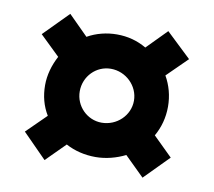

<svg xmlns="http://www.w3.org/2000/svg" viewBox="-59 -653 669 600"><g transform="rotate(10 275.0 -353.5)"><path d="M79 -353C79 -319 87 -288 104 -260L42 -199L118 -122L178 -182C206 -167 238 -159 273 -159C306 -159 339 -168 367 -182L429 -121L505 -198L444 -258C460 -286 469 -318 469 -353C469 -388 460 -420 444 -448L508 -511L429 -586L367 -523C338 -540 307 -548 273 -548C241 -548 208 -540 180 -524L118 -586L41 -508L104 -447C88 -417 79 -385 79 -353ZM189 -353C189 -401 227 -439 273 -439C321 -439 361 -400 361 -353C361 -306 321 -268 273 -268C227 -268 189 -306 189 -353Z"/></g></svg>

Font: Noto Sans Condensed Black
Style: Regular
Weight: 900
Width: 3
Designer: Monotype Design Team
Foundry: Monotype Imaging Inc.
Version: Version 2.013